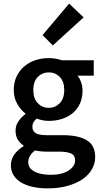

<svg xmlns="http://www.w3.org/2000/svg" viewBox="-20 -824 560 1061"><path d="M244 217Q200 217 162.5 209Q125 201 98 185Q71 169 55.5 145Q40 121 40 89Q40 58 58 31.5Q76 5 110 -16V-20Q91 -32 78.5 -52Q66 -72 66 -102Q66 -131 82.5 -154.5Q99 -178 120 -193V-197Q95 -216 75.5 -249.5Q56 -283 56 -327Q56 -369 72 -402Q88 -435 114.5 -457.5Q141 -480 176 -491.5Q211 -503 250 -503Q270 -503 288.5 -499.5Q307 -496 322 -491H498V-406H408Q420 -392 428 -370.5Q436 -349 436 -323Q436 -282 421.5 -251Q407 -220 382 -199Q357 -178 323 -167Q289 -156 250 -156Q234 -156 217 -159Q200 -162 183 -169Q172 -159 165.5 -149Q159 -139 159 -122Q159 -101 176.5 -89Q194 -77 239 -77H326Q415 -77 460.5 -48.5Q506 -20 506 44Q506 80 487.5 112Q469 144 435 167Q401 190 352.5 203.5Q304 217 244 217ZM250 -228Q285 -228 310 -253.5Q335 -279 335 -327Q335 -373 310.5 -398.5Q286 -424 250 -424Q214 -424 189 -399Q164 -374 164 -327Q164 -279 189 -253.5Q214 -228 250 -228ZM262 142Q322 142 358.5 118.5Q395 95 395 63Q395 34 372.5 24Q350 14 308 14H241Q201 14 174 7Q136 36 136 72Q136 105 169.5 123.5Q203 142 262 142ZM272 -573 215 -630 362 -804 442 -728Z"/></svg>

Font: TT Toshiba Sans Medium
Style: Regular
Weight: 500
Designer: Paul D. Hunt
Foundry: Toshiba Corporation
Version: Version 2.020;PS 2.000;hotconv 1.0.86;makeotf.lib2.5.63406